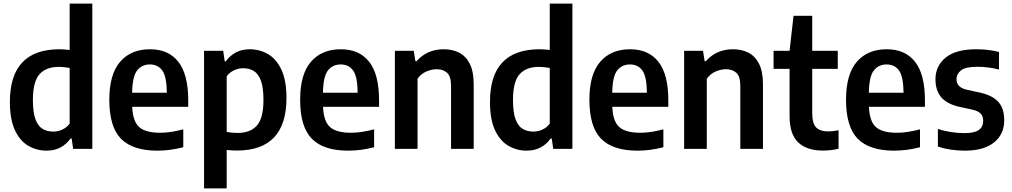

<svg xmlns="http://www.w3.org/2000/svg" viewBox="-20 -828 5630 1068"><path d="M239 10Q184 10 137.5 -17Q91 -44 63 -103.8Q35 -163.5 35 -261.5Q35 -554 311.5 -554Q325.5 -554 340 -552.8Q354.5 -551.5 367.5 -550V-808H493.5V0H387L378.5 -57.5H372Q352 -27.5 318.2 -8.8Q284.5 10 239 10ZM276 -96Q301.5 -96 326.2 -107Q351 -118 367.5 -140.5V-450Q355 -452.5 338.2 -454.2Q321.5 -456 307 -456Q236 -456 199.5 -414.8Q163 -373.5 163 -272.5Q163 -202 177.5 -163.8Q192 -125.5 217.5 -110.8Q243 -96 276 -96Z M855 10Q718.5 10 653.2 -56Q588 -122 588 -273.5Q588 -414.5 648 -484.2Q708 -554 814.5 -554Q917.5 -554 972.2 -484Q1027 -414 1027 -270V-234H715.5Q718.5 -153 754.2 -121.2Q790 -89.5 871.5 -89.5Q901 -89.5 932.8 -94.5Q964.5 -99.5 999.5 -108.5V-9Q960 1 925.2 5.5Q890.5 10 855 10ZM813.5 -469.5Q769 -469.5 742.8 -436.2Q716.5 -403 715 -312H908Q907 -403 882.5 -436.2Q858 -469.5 813.5 -469.5Z M1115 220V-545.5H1221.5L1230 -487H1236.5Q1256.5 -516.5 1290.2 -535.2Q1324 -554 1369.5 -554Q1424 -554 1470.5 -527.2Q1517 -500.5 1545.2 -440.8Q1573.5 -381 1573.5 -282.5Q1573.5 9.5 1297 9.5Q1282.5 9.5 1268.2 8.5Q1254 7.5 1241 6V220ZM1301.5 -88.5Q1372.5 -88.5 1409 -129.8Q1445.5 -171 1445.5 -272Q1445.5 -342.5 1430.8 -380.8Q1416 -419 1390.8 -433.8Q1365.5 -448.5 1332.5 -448.5Q1307 -448.5 1282.2 -437.2Q1257.5 -426 1241 -403.5V-94Q1253.5 -91.5 1270.2 -90Q1287 -88.5 1301.5 -88.5Z M1916.5 10Q1780 10 1714.8 -56Q1649.5 -122 1649.5 -273.5Q1649.5 -414.5 1709.5 -484.2Q1769.5 -554 1876 -554Q1979 -554 2033.8 -484Q2088.5 -414 2088.5 -270V-234H1777Q1780 -153 1815.8 -121.2Q1851.5 -89.5 1933 -89.5Q1962.5 -89.5 1994.2 -94.5Q2026 -99.5 2061 -108.5V-9Q2021.5 1 1986.8 5.5Q1952 10 1916.5 10ZM1875 -469.5Q1830.5 -469.5 1804.2 -436.2Q1778 -403 1776.5 -312H1969.5Q1968.5 -403 1944 -436.2Q1919.5 -469.5 1875 -469.5Z M2176.5 0V-545.5H2281.5L2290.5 -487.5H2297Q2355.5 -554 2448.5 -554Q2496.5 -554 2534 -535Q2571.5 -516 2593.2 -473Q2615 -430 2615 -358.5V0H2489V-350Q2489 -403 2467 -423Q2445 -443 2408.5 -443Q2382 -443 2352.2 -430.5Q2322.5 -418 2302.5 -390V0Z M2909.5 10Q2854.5 10 2808 -17Q2761.5 -44 2733.5 -103.8Q2705.5 -163.5 2705.5 -261.5Q2705.5 -554 2982 -554Q2996 -554 3010.5 -552.8Q3025 -551.5 3038 -550V-808H3164V0H3057.5L3049 -57.5H3042.5Q3022.5 -27.5 2988.8 -8.8Q2955 10 2909.5 10ZM2946.5 -96Q2972 -96 2996.8 -107Q3021.5 -118 3038 -140.5V-450Q3025.5 -452.5 3008.8 -454.2Q2992 -456 2977.5 -456Q2906.5 -456 2870 -414.8Q2833.5 -373.5 2833.5 -272.5Q2833.5 -202 2848 -163.8Q2862.5 -125.5 2888 -110.8Q2913.5 -96 2946.5 -96Z M3525.5 10Q3389 10 3323.8 -56Q3258.5 -122 3258.5 -273.5Q3258.5 -414.5 3318.5 -484.2Q3378.5 -554 3485 -554Q3588 -554 3642.8 -484Q3697.5 -414 3697.5 -270V-234H3386Q3389 -153 3424.8 -121.2Q3460.5 -89.5 3542 -89.5Q3571.5 -89.5 3603.2 -94.5Q3635 -99.5 3670 -108.5V-9Q3630.5 1 3595.8 5.5Q3561 10 3525.5 10ZM3484 -469.5Q3439.5 -469.5 3413.2 -436.2Q3387 -403 3385.5 -312H3578.5Q3577.5 -403 3553 -436.2Q3528.5 -469.5 3484 -469.5Z M3785.5 0V-545.5H3890.5L3899.5 -487.5H3906Q3964.5 -554 4057.5 -554Q4105.5 -554 4143 -535Q4180.5 -516 4202.2 -473Q4224 -430 4224 -358.5V0H4098V-350Q4098 -403 4076 -423Q4054 -443 4017.5 -443Q3991 -443 3961.2 -430.5Q3931.5 -418 3911.5 -390V0Z M4556.5 9.5Q4468.5 9.5 4420.2 -35.8Q4372 -81 4372 -183V-445H4283V-545.5H4372L4394 -740H4498V-545.5H4640V-445H4498V-200.5Q4498 -142 4519.5 -119.5Q4541 -97 4588.5 -97Q4611.5 -97 4644.5 -103.5V-0.5Q4625.5 4 4602.2 6.8Q4579 9.5 4556.5 9.5Z M4953 10Q4816.5 10 4751.2 -56Q4686 -122 4686 -273.5Q4686 -414.5 4746 -484.2Q4806 -554 4912.5 -554Q5015.5 -554 5070.2 -484Q5125 -414 5125 -270V-234H4813.5Q4816.5 -153 4852.2 -121.2Q4888 -89.5 4969.5 -89.5Q4999 -89.5 5030.8 -94.5Q5062.5 -99.5 5097.5 -108.5V-9Q5058 1 5023.2 5.5Q4988.5 10 4953 10ZM4911.5 -469.5Q4867 -469.5 4840.8 -436.2Q4814.5 -403 4813 -312H5006Q5005 -403 4980.5 -436.2Q4956 -469.5 4911.5 -469.5Z M5348 10Q5265 10 5197 -12.5V-110.5Q5270 -87.5 5346 -87.5Q5400.5 -87.5 5424.8 -105.2Q5449 -123 5449 -155Q5449 -182 5435.2 -196Q5421.5 -210 5391.5 -217.5L5317.5 -233.5Q5248 -249 5215.8 -286.8Q5183.5 -324.5 5183.5 -387Q5183.5 -461 5240 -507.5Q5296.5 -554 5410 -554Q5445.5 -554 5477.5 -550Q5509.5 -546 5537 -539V-441Q5478.5 -456.5 5415 -456.5Q5350 -456.5 5325.2 -436.2Q5300.5 -416 5300.5 -388.5Q5300.5 -365 5313.8 -350.8Q5327 -336.5 5357 -329L5431 -313Q5500.5 -297.5 5533.2 -261.2Q5566 -225 5566 -159.5Q5566 -80.5 5508.8 -35.2Q5451.5 10 5348 10Z"/></svg>

Font: Encode Sans SemiCondensed SemiCondensed SemiBold
Style: Regular
Weight: 600
Width: 4
Designer: Multiple Designers
Foundry: Impallari Type
Version: Version 3.000; ttfautohint (v1.8.3) -l 8 -r 50 -G 200 -x 14 